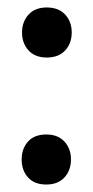

<svg xmlns="http://www.w3.org/2000/svg" viewBox="-20 -480 248 514"><path d="M39 -393Q39 -422 56.5 -441Q74 -460 105 -460Q137 -460 154.5 -441Q172 -422 172 -393Q172 -364 154.5 -345Q137 -326 105 -326Q74 -326 56.5 -345Q39 -364 39 -393ZM38 -53Q38 -82 55 -101Q72 -120 104 -120Q135 -120 152.5 -101Q170 -82 170 -53Q170 -24 152.5 -5Q135 14 104 14Q72 14 55 -5Q38 -24 38 -53Z"/></svg>

Font: Baloo Tammudu 2 Medium
Style: Regular
Weight: 500
Designer: Maithili Shingre, Omkar Shende and Ek Type
Foundry: Ek Type
Version: Version 1.640;hotconv 1.0.111;makeotfexe 2.5.65597; ttfautoh